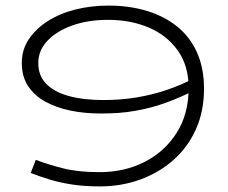

<svg xmlns="http://www.w3.org/2000/svg" viewBox="-20 -654 816 687"><path d="M337 13Q281 13 236.5 6Q192 -1 156.5 -12Q121 -23 90 -35L108 -82Q153 -65 206.5 -51.5Q260 -38 336 -38Q425 -38 497 -74.5Q569 -111 612 -178.5Q655 -246 655 -339Q655 -419 616 -473.5Q577 -528 512 -555.5Q447 -583 367 -583Q295 -583 239 -563Q183 -543 150.5 -509Q118 -475 117 -431Q116 -385 144.5 -355Q173 -325 226 -310.5Q279 -296 350 -296Q413 -296 469.5 -305.5Q526 -315 577.5 -332.5Q629 -350 674 -374L676 -331Q629 -307 576.5 -287.5Q524 -268 464.5 -257.5Q405 -247 338 -248Q281 -248 231 -258.5Q181 -269 142 -290.5Q103 -312 80.5 -346Q58 -380 58 -429Q58 -476 83 -513.5Q108 -551 151 -578.5Q194 -606 250 -620Q306 -634 368 -634Q443 -634 505.5 -615Q568 -596 614 -559Q660 -522 685 -466Q710 -410 710 -337Q710 -256 681 -191.5Q652 -127 600.5 -81.5Q549 -36 481.5 -11.5Q414 13 337 13Z"/></svg>

Font: BioRhyme SemiExpanded Light
Style: Regular
Weight: 300
Width: 6
Designer: Aoife Mooney
Foundry: Aoife Mooney Type
Version: Version 1.600;gftools[0.9.33]